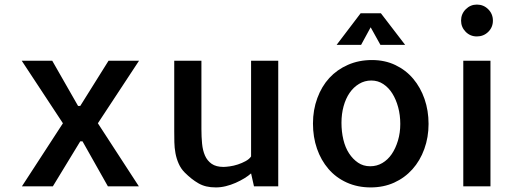

<svg xmlns="http://www.w3.org/2000/svg" viewBox="-20 -817 2253 842"><path d="M589.8 -550.8 409.2 -276.4 588.9 0H453.1L341.8 -197.3H332L211.9 0H76.2L255.9 -276.4L75.2 -550.8H209L322.3 -352.5H332L456.1 -550.8Z M744.1 -531.2V-550.8H863.3V-251Q863.3 -216.8 866.2 -187Q869.1 -157.2 878.9 -134.8Q888.7 -112.3 908.2 -98.6Q927.7 -85 960 -85Q969.7 -85 987.3 -87.4Q1004.9 -89.8 1022.9 -95.7Q1041 -101.6 1057.1 -110.4Q1073.2 -119.1 1081.1 -130.9V-137.7V-138.7V-357.4V-358.4V-550.8H1200.2V0H1093.8L1081.1 -56.6Q1069.3 -45.9 1051.8 -35.2Q1034.2 -24.4 1013.2 -15.1Q992.2 -5.9 970.2 -0.5Q948.2 4.9 926.8 4.9Q903.3 4.9 884.8 0.5Q866.2 -3.9 850.1 -13.2Q834 -22.5 819.3 -34.2Q804.7 -45.9 790 -60.5Q773.4 -77.1 763.7 -99.1Q753.9 -121.1 749.5 -145Q745.1 -168.9 744.6 -193.4Q744.1 -217.8 744.1 -241.2V-532.2Z M1611.3 -553.7Q1668 -553.7 1713.9 -531.7Q1759.8 -509.8 1792 -471.7Q1824.2 -433.6 1841.8 -382.8Q1859.4 -332 1859.4 -273.4Q1859.4 -214.8 1840.8 -163.6Q1822.3 -112.3 1788.6 -74.7Q1754.9 -37.1 1708.5 -16.1Q1662.1 4.9 1605.5 4.9Q1547.9 4.9 1500.5 -16.6Q1453.1 -38.1 1420.4 -76.2Q1387.7 -114.3 1370.1 -165Q1352.5 -215.8 1352.5 -275.4Q1352.5 -335 1371.6 -386.7Q1390.6 -438.5 1424.3 -475.1Q1458 -511.7 1505.9 -532.7Q1553.7 -553.7 1611.3 -553.7ZM1603.5 -87.9Q1632.8 -87.9 1656.7 -102.1Q1680.7 -116.2 1697.8 -141.1Q1714.8 -166 1725.1 -200.2Q1735.4 -234.4 1735.4 -273.4Q1735.4 -312.5 1726.1 -346.7Q1716.8 -380.9 1700.7 -406.7Q1684.6 -432.6 1661.1 -448.2Q1637.7 -463.9 1608.4 -463.9Q1579.1 -463.9 1554.7 -449.2Q1530.3 -434.6 1513.2 -409.7Q1496.1 -384.8 1486.8 -351.1Q1477.5 -317.4 1477.5 -278.3Q1477.5 -239.3 1485.8 -204.6Q1494.1 -169.9 1510.7 -144.5Q1527.3 -119.1 1550.3 -103.5Q1573.2 -87.9 1603.5 -87.9ZM1648.4 -620.1 1605.5 -697.3 1563.5 -620.1H1456.1L1561.5 -758.8H1650.4L1756.8 -620.1Z M2130.9 0H2011.7V-550.8H2130.9ZM2141.6 -726.6Q2141.6 -697.3 2121.1 -677.2Q2100.6 -657.2 2071.3 -657.2Q2042 -657.2 2022 -677.7Q2002 -698.2 2002 -726.6Q2002 -755.9 2022.5 -776.4Q2043 -796.9 2071.3 -796.9Q2100.6 -796.9 2121.1 -776.4Q2141.6 -755.9 2141.6 -726.6Z"/></svg>

Font: Allerta
Style: Regular
Weight: 400
Designer: Matt McInerney
Foundry: Matt McInerney
Version: Version 1.0